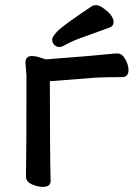

<svg xmlns="http://www.w3.org/2000/svg" viewBox="-20 -705 520 747"><path d="M211 -522Q200 -522 191.5 -530.5Q183 -539 183 -551Q183 -562 204 -584Q225 -606 339 -682Q344 -685 354 -685Q365 -685 381 -674Q422 -645 422 -619Q422 -604 407 -598Q358 -580 310 -563Q262 -546 241 -534Q220 -522 211 -522ZM147 22Q126 22 103.5 12Q81 2 81 -19Q83 -108 83 -410L79 -461Q79 -487 104 -487Q119 -487 138 -480.5Q157 -474 158 -474Q367 -490 398 -494Q424 -497 437 -497Q455 -497 467.5 -474.5Q480 -452 480 -433Q480 -405 455 -405Q390 -405 353 -403L174 -389Q174 -107 177 -1Q177 22 147 22Z"/></svg>

Font: LXGW ZhenKai
Style: Regular
Weight: 400
Designer: LXGW / Fontworks Inc.
Foundry: LXGW / Fontworks Inc.
Version: Version 0.800;June 8, 2025